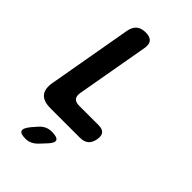

<svg xmlns="http://www.w3.org/2000/svg" viewBox="-287 -837 1174 1174"><g transform="rotate(45 300.0 -250.0)"><path d="M155 0Q95 0 70 -30Q45 -60 56 -120L152 -665Q159 -703 180.5 -721.5Q202 -740 240 -740Q278 -740 293.5 -721.5Q309 -703 302 -665L219 -195Q214 -165 226.5 -150Q239 -135 269 -135H437Q471 -135 484.5 -118.5Q498 -102 492 -68Q486 -34 466 -17Q446 0 412 0ZM179 137Q196 116 217 105.5Q238 95 263 95Q314 95 320 114.5Q326 134 287 173L256 206Q239 223 220.5 231.5Q202 240 180 240Q136 240 129 222.5Q122 205 152 168Z"/></g></svg>

Font: Maple Mono ExtraBold
Style: Italic
Weight: 800
Italic angle: -10°
Monospace: yes
Designer: subframe7536
Version: Version 7.200